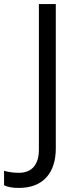

<svg xmlns="http://www.w3.org/2000/svg" viewBox="-98 -734 385 942"><path d="M-5.9 188Q-51.8 188 -78.1 174.8V104Q-43.5 113.8 -5.9 113.8Q42.5 113.8 67.6 84.5Q92.8 55.2 92.8 0V-713.9H175.8V-6.8Q175.8 85.9 128.9 137Q82 188 -5.9 188Z"/></svg>

Font: Sahel FD
Style: FD
Weight: 400
Foundry: Saber Rastikerdar (saber.rastikerdar@gmail.com)
Version: Version 3.3.1